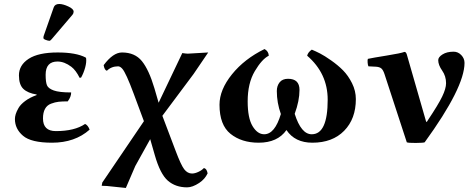

<svg xmlns="http://www.w3.org/2000/svg" viewBox="-20 -700 2354 955"><path d="M274.9 -680.2Q293 -680.2 319.6 -668Q346.2 -655.8 346.2 -642.1Q346.2 -633.3 340.8 -627L236.8 -504.9Q230 -497.1 226.1 -497.1Q219.2 -497.1 207.5 -501.5Q195.8 -505.9 195.8 -511.2Q195.8 -517.1 196.8 -520L247.1 -663.1Q252.9 -680.2 274.9 -680.2ZM266.1 -394Q207 -394 207 -328.1Q207 -292 213.6 -275.9Q220.2 -259.8 247.6 -250Q274.9 -240.2 334 -240.2Q334 -218.3 316.9 -195.8Q289.1 -195.8 271.5 -193.8Q253.9 -191.9 233.9 -184.3Q213.9 -176.8 203.9 -158.4Q193.8 -140.1 193.8 -110.8Q193.8 -47.9 257.8 -47.9Q351.1 -47.9 403.3 -83.5Q417.5 -77.1 425.8 -55.2Q352.5 9.8 238.8 9.8Q134.8 9.8 94.5 -24.7Q54.2 -59.1 54.2 -107.9Q54.2 -119.1 58.1 -132.1Q62 -145 72 -162.6Q82 -180.2 105 -197.5Q127.9 -214.8 162.1 -227.1V-230Q118.2 -236.8 96.2 -257.8Q74.2 -278.8 74.2 -325.2Q74.2 -376 122.6 -407.5Q170.9 -439 267.1 -439Q357.9 -439 405.8 -414.1L408.2 -411.1Q411.1 -391.6 403.6 -364Q396 -336.4 383.3 -314L376 -313Q357.4 -350.6 335 -367.7Q300.3 -394 266.1 -394Z M645 -233.9Q606.4 -337.9 588.4 -357.9Q578.1 -369.6 567.9 -370.1Q533.7 -370.1 511.7 -348.1Q499.5 -351.1 495.6 -376Q542.5 -439 586.9 -439Q650.9 -439 685.8 -396Q720.7 -353 748 -261.2L769 -189L886.7 -436Q906.7 -433.1 914.1 -433.1L1015.6 -439L942.9 -332L787.6 -124L853 48.8Q879.9 120.6 896.2 141.8Q912.6 163.1 935.1 163.1Q949.2 163.1 966.6 155Q983.9 147 993.7 136.2Q1007.8 137.2 1012.7 162.1Q999.5 190.9 970.7 210Q937.5 231.9 910.6 231.9Q853.5 231.9 815.2 199Q776.9 166 750 71.8L727.1 -7.8L652.8 126L606 234.9L511.7 225.1L485.8 224.1L488.8 208L695.8 -97.2Z M1750 -207Q1750 -108.9 1691.9 -49.6Q1633.8 9.8 1533.7 9.8Q1446.8 9.8 1404.8 -53.2Q1360.8 9.8 1266.6 9.8Q1181.6 9.8 1126.7 -34.2Q1071.8 -78.1 1071.8 -179.2Q1071.8 -253.4 1133.8 -330.3Q1195.8 -407.2 1295.9 -456.1Q1315.9 -444.8 1316.9 -422.9Q1282.7 -405.8 1247.3 -345.9Q1211.9 -286.1 1211.9 -195.8Q1211.9 -112.8 1236.3 -72.5Q1260.7 -32.2 1293.9 -32.2Q1347.2 -32.2 1377 -132.8Q1356.9 -189 1356.9 -247.1Q1356.9 -272.9 1370.8 -290.5Q1384.8 -308.1 1412.6 -308.1Q1469.7 -308.1 1469.7 -252.9Q1469.7 -198.7 1445.8 -133.8Q1478 -31.7 1530.8 -32.2Q1609.9 -32.2 1609.9 -204.1Q1609.9 -335 1507.8 -422.9Q1511.7 -439.9 1530.8 -453.1Q1549.8 -445.3 1571.8 -434.1Q1593.8 -422.9 1627.2 -399.4Q1660.6 -376 1686.3 -350.1Q1711.9 -324.2 1731 -286.1Q1750 -248 1750 -207Z M1892.6 -331.1Q1885.7 -352.1 1876.7 -359.6Q1867.7 -367.2 1849.6 -368.2L1812.5 -370.1Q1809.6 -376 1808.6 -388.4Q1807.6 -400.9 1809.6 -407.2Q1831.5 -412.1 1903.1 -423.6Q1974.6 -435.1 1991.7 -441.9Q1999.5 -441.9 2003.4 -429.2L2098.6 -98.1Q2100.6 -92.8 2101.6 -92.8Q2102.5 -92.8 2106 -98.1Q2107.4 -100.1 2107.9 -101.6Q2160.2 -179.7 2179.4 -219.7Q2198.7 -259.8 2198.7 -286.1Q2198.7 -321.3 2179.2 -349.1Q2159.7 -377 2159.7 -400.9Q2159.7 -416 2181.2 -429.4Q2202.6 -442.9 2236.3 -442.9Q2258.3 -442.9 2274.4 -426Q2290.5 -409.2 2290.5 -387.2Q2290.5 -265.1 2092.3 7.8Q2085.4 10.7 2048.1 11Q2010.7 11.2 2003.4 7.8Z"/></svg>

Font: Linux Biolinum
Style: Bold
Weight: 700
Designer: Philipp H. Poll
Foundry: Philipp H. Poll
Version: Version 1.3.2 ; ttfautohint (v0.9)